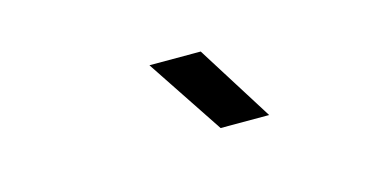

<svg xmlns="http://www.w3.org/2000/svg" viewBox="-32 -885 665 340"><g transform="rotate(-15 300.0 -715.0)"><path d="M342 -645H431L343 -785H249Z"/></g></svg>

Font: JetBrains Mono
Style: Italic
Weight: 400
Italic angle: -9°
Monospace: yes
Designer: Philipp Nurullin, Konstantin Bulenkov
Foundry: JetBrains
Version: Version 2.305